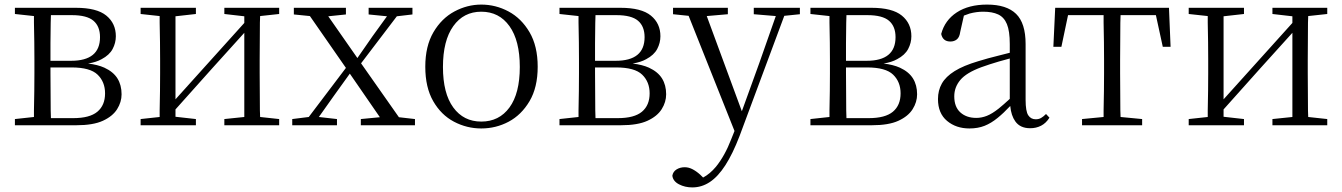

<svg xmlns="http://www.w3.org/2000/svg" viewBox="-20 -546 5852 837"><path d="M45 0V-27L128 -36Q128 -49 128 -65Q129 -106 129.5 -149.5Q130 -193 130 -227V-285Q130 -319 129.5 -362.5Q129 -406 128 -447Q128 -463 128 -476L45 -485V-512H311Q402 -512 443.5 -478Q485 -444 485 -388Q485 -359 471 -332.5Q457 -306 423 -288Q400 -275 364 -269Q406 -264 435 -251Q474 -233 492 -204Q510 -175 510 -135Q510 -101 490.5 -70Q471 -39 428.5 -19.5Q386 0 313 0ZM202 -31H299Q371 -31 404.5 -59Q438 -87 438 -139Q438 -189 405.5 -220.5Q373 -252 292 -252H200V-227Q200 -193 200.5 -149.5Q201 -106 201 -65Q202 -46 202 -31ZM200 -281H290Q416 -281 416 -384Q416 -431 387.5 -455.5Q359 -480 293 -480H202Q202 -465 201 -446Q201 -405 200 -358Q200 -317 200 -281Z M593 0V-27L676 -36Q676 -49 676 -65Q677 -106 677.5 -149.5Q678 -193 678 -227V-285Q678 -319 677.5 -362.5Q677 -406 676 -447Q676 -463 676 -476L593 -485V-512H834V-485L745 -475V-113L881 -264L1045 -446V-475L958 -485V-512H1197V-485L1114 -476Q1114 -463 1113 -447Q1113 -406 1112.5 -362.5Q1112 -319 1112 -285V-227Q1112 -193 1112.5 -149.5Q1113 -106 1113 -65Q1114 -49 1114 -36L1197 -27V0H958V-27L1045 -36V-403L905 -248L745 -69V-37L834 -27V0Z M1254 0V-27L1326 -36L1488 -250L1331 -476L1261 -483V-512H1488V-483L1411 -475L1538 -293L1604 -388L1667 -475L1587 -483V-512H1778V-483L1710 -475L1554 -270L1719 -35L1789 -27V0H1553V-27L1636 -35L1505 -225L1436 -129L1370 -36L1449 -27V0Z M2078 14Q2015 14 1959 -15.5Q1903 -45 1868.5 -105Q1834 -165 1834 -255Q1834 -345 1869.5 -405.5Q1905 -466 1961 -496Q2017 -526 2078 -526Q2141 -526 2197 -496Q2253 -466 2288.5 -405.5Q2324 -345 2324 -255Q2324 -165 2288.5 -105Q2253 -45 2197.5 -15.5Q2142 14 2078 14ZM2078 -16Q2156 -16 2201 -77.5Q2246 -139 2246 -254Q2246 -369 2201 -432Q2156 -495 2078 -495Q2001 -495 1956 -432Q1911 -369 1911 -254Q1911 -139 1956 -77.5Q2001 -16 2078 -16Z M2419 0V-27L2502 -36Q2502 -49 2502 -65Q2503 -106 2503.5 -149.5Q2504 -193 2504 -227V-285Q2504 -319 2503.5 -362.5Q2503 -406 2502 -447Q2502 -463 2502 -476L2419 -485V-512H2685Q2776 -512 2817.5 -478Q2859 -444 2859 -388Q2859 -359 2845 -332.5Q2831 -306 2797 -288Q2774 -275 2738 -269Q2780 -264 2809 -251Q2848 -233 2866 -204Q2884 -175 2884 -135Q2884 -101 2864.5 -70Q2845 -39 2802.5 -19.5Q2760 0 2687 0ZM2576 -31H2673Q2745 -31 2778.5 -59Q2812 -87 2812 -139Q2812 -189 2779.5 -220.5Q2747 -252 2666 -252H2574V-227Q2574 -193 2574.5 -149.5Q2575 -106 2575 -65Q2576 -46 2576 -31ZM2574 -281H2664Q2790 -281 2790 -384Q2790 -431 2761.5 -455.5Q2733 -480 2667 -480H2576Q2576 -465 2575 -446Q2575 -405 2574 -358Q2574 -317 2574 -281Z M2998 271Q2966 271 2940 257.5Q2914 244 2911 220Q2914 202 2929.5 192.5Q2945 183 2965 183Q2983 183 3000.5 192.5Q3018 202 3034 217L3045 228Q3075 212 3101 181Q3140 133 3168 60L3182 25L2982 -477L2914 -484V-512H3153V-484L3061 -476L3214 -61L3290 -271L3362 -476L3266 -484V-512H3467V-484L3399 -477L3204 47Q3174 125 3142 174.5Q3110 224 3074.5 247.5Q3039 271 2998 271Z M3513 0V-27L3596 -36Q3596 -49 3596 -65Q3597 -106 3597.5 -149.5Q3598 -193 3598 -227V-285Q3598 -319 3597.5 -362.5Q3597 -406 3596 -447Q3596 -463 3596 -476L3513 -485V-512H3779Q3870 -512 3911.5 -478Q3953 -444 3953 -388Q3953 -359 3939 -332.5Q3925 -306 3891 -288Q3868 -275 3832 -269Q3874 -264 3903 -251Q3942 -233 3960 -204Q3978 -175 3978 -135Q3978 -101 3958.5 -70Q3939 -39 3896.5 -19.5Q3854 0 3781 0ZM3670 -31H3767Q3839 -31 3872.5 -59Q3906 -87 3906 -139Q3906 -189 3873.5 -220.5Q3841 -252 3760 -252H3668V-227Q3668 -193 3668.5 -149.5Q3669 -106 3669 -65Q3670 -46 3670 -31ZM3668 -281H3758Q3884 -281 3884 -384Q3884 -431 3855.5 -455.5Q3827 -480 3761 -480H3670Q3670 -465 3669 -446Q3669 -405 3668 -358Q3668 -317 3668 -281Z M4206 14Q4148 14 4108.5 -19Q4069 -52 4069 -114Q4069 -152 4086 -182Q4103 -212 4141.5 -236Q4180 -260 4244 -279Q4286 -292 4331 -303Q4358 -310 4382 -316V-354Q4382 -411 4369.5 -441Q4357 -471 4331.5 -483Q4306 -495 4266 -495Q4237 -495 4207 -487Q4195 -483 4182 -478L4166 -407Q4163 -384 4151.5 -374.5Q4140 -365 4123 -365Q4090 -365 4083 -398Q4099 -458 4151 -492Q4203 -526 4283 -526Q4368 -526 4409.5 -485.5Q4451 -445 4451 -354V-111Q4451 -61 4462.5 -43.5Q4474 -26 4495 -26Q4508 -26 4518 -31.5Q4528 -37 4540 -49L4555 -33Q4540 -9 4518.5 2Q4497 13 4471 13Q4427 13 4406 -17Q4388 -42 4384 -84Q4355 -53 4329 -32Q4301 -9 4272 2.5Q4243 14 4206 14ZM4382 -291Q4359 -285 4335 -278Q4294 -266 4258 -253Q4193 -229 4166.5 -197.5Q4140 -166 4140 -126Q4140 -80 4166.5 -56Q4193 -32 4236 -32Q4259 -32 4282 -41Q4305 -50 4334 -73Q4355 -90 4382 -115Z M4572 -342 4580 -512H5076L5083 -342H5049L5019 -480H4865Q4864 -465 4864 -447Q4864 -406 4863.5 -362.5Q4863 -319 4863 -285V-227Q4863 -193 4863.5 -149.5Q4864 -106 4864 -65Q4864 -49 4865 -36L4959 -27V0H4697V-27L4791 -36Q4791 -49 4791 -65Q4792 -106 4792.5 -149.5Q4793 -193 4793 -227V-285Q4793 -319 4792.5 -362.5Q4792 -406 4791 -447Q4791 -465 4791 -480H4636L4607 -342Z M5162 0V-27L5245 -36Q5245 -49 5245 -65Q5246 -106 5246.5 -149.5Q5247 -193 5247 -227V-285Q5247 -319 5246.5 -362.5Q5246 -406 5245 -447Q5245 -463 5245 -476L5162 -485V-512H5403V-485L5314 -475V-113L5450 -264L5614 -446V-475L5527 -485V-512H5766V-485L5683 -476Q5683 -463 5682 -447Q5682 -406 5681.5 -362.5Q5681 -319 5681 -285V-227Q5681 -193 5681.5 -149.5Q5682 -106 5682 -65Q5683 -49 5683 -36L5766 -27V0H5527V-27L5614 -36V-403L5474 -248L5314 -69V-37L5403 -27V0Z"/></svg>

Font: Early Summer Mincho Light
Style: Regular
Weight: 300
Designer: GuiWonder
Version: Version 1.002